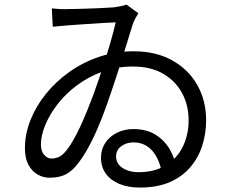

<svg xmlns="http://www.w3.org/2000/svg" viewBox="-20 -786 1040 847"><path d="M208.5 -749Q223.9 -747.2 241.9 -746.2Q259.9 -745.2 273.5 -745.8Q292.9 -746 330.6 -746.9Q368.3 -747.8 409.9 -749.6Q451.4 -751.5 481.2 -753.5Q497.6 -755.5 512 -758.5Q526.4 -761.6 538.1 -765.6L590.4 -727.5Q584 -717.4 576.6 -703.9Q569.2 -690.3 564.5 -675.3Q553.8 -640.6 536.1 -583.1Q518.4 -525.5 496.4 -457.4Q474.3 -389.2 450.2 -321.2Q430.6 -265.2 407.5 -212.6Q384.5 -160.1 359.9 -118.1Q335.2 -76.1 311.3 -49.6Q289.2 -24.7 262.5 -13.3Q235.8 -2 198 -2Q170.8 -2 145.8 -16.2Q120.8 -30.4 105.4 -59.2Q89.9 -88 89.9 -131.1Q89.9 -194.6 114.5 -256.5Q139.1 -318.4 183.5 -373Q227.8 -427.7 287.7 -469.8Q347.5 -512 419.1 -535.9Q490.6 -559.8 569.1 -559.8Q668 -559.8 739.9 -519.6Q811.7 -479.4 850.5 -410.7Q889.3 -341.9 889.3 -254.9Q889.3 -197.4 872.5 -144.4Q855.7 -91.4 820.4 -49.5Q785.2 -7.5 729.9 17Q674.6 41.4 597.1 41.4Q545.6 41.4 506.9 25.6Q468.3 9.7 446.9 -19.8Q425.5 -49.3 425.5 -90.3Q425.5 -127 444.4 -155.6Q463.4 -184.2 496 -200.4Q528.6 -216.6 567.8 -216.6Q627.4 -216.6 667.2 -191.2Q707 -165.8 729.5 -126Q752 -86.2 758.7 -41.2L694.3 -21Q683.9 -84.8 651.4 -121.3Q618.8 -157.8 569 -157.8Q537.2 -157.8 514.7 -140.9Q492.1 -124 492.1 -96Q492.1 -63.6 520.7 -45Q549.2 -26.4 590.7 -26.4Q661.9 -26.4 711.5 -56.7Q761.2 -87 786.6 -139.3Q812.1 -191.6 812.1 -255.6Q812.1 -322 783.3 -375.3Q754.6 -428.7 699.9 -460.6Q645.1 -492.5 566.7 -492.5Q492.9 -492.5 430.5 -469.4Q368.2 -446.3 318.2 -408.7Q268.2 -371.1 233.1 -325.3Q198 -279.5 179.2 -233.4Q160.5 -187.3 160.5 -148.9Q160.5 -118.6 174.9 -102.6Q189.3 -86.6 206.2 -86.6Q220.9 -86.6 235.7 -91.9Q250.4 -97.2 266.3 -114.4Q283.5 -134 301 -164Q318.5 -194 334.7 -228.9Q350.8 -263.9 365.2 -299.6Q379.6 -335.2 391 -365.7Q411.6 -422.4 431.2 -482.4Q450.8 -542.4 466.5 -596.4Q482.2 -650.3 490.4 -687.5Q469.2 -686.9 434.8 -684.6Q400.3 -682.3 360 -679.8Q319.6 -677.3 281.2 -674.3Q242.7 -671.3 212.8 -668.1Z"/></svg>

Font: Noto Sans KR Thin
Style: Regular
Weight: 100
Designer: Ryoko NISHIZUKA 西塚涼子 (kana, bopomofo & ideographs); Paul D. Hunt (Latin, Greek & Cyrillic); Sandoll Communications 산돌커뮤니
Foundry: Adobe
Version: Version 2.004-H2;hotconv 1.0.118;makeotfexe 2.5.65603